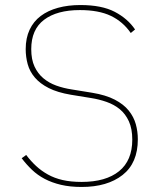

<svg xmlns="http://www.w3.org/2000/svg" viewBox="-20 -730 640 762"><path d="M304 12Q258 12 222 3.5Q186 -5 157.5 -20Q129 -35 107 -56Q85 -77 66 -102L84 -115Q102 -91 123 -71.5Q144 -52 170 -37.5Q196 -23 228.5 -15.5Q261 -8 304 -8Q400 -8 452.5 -50.5Q505 -93 505 -176Q505 -219 491.5 -248.5Q478 -278 455.5 -296.5Q433 -315 403 -325.5Q373 -336 341 -341L261 -354Q208 -363 173.5 -380.5Q139 -398 118.5 -422Q98 -446 90 -475Q82 -504 82 -535Q82 -579 97.5 -612Q113 -645 141.5 -666.5Q170 -688 210 -699Q250 -710 299 -710Q384 -710 435.5 -683Q487 -656 516 -613L499 -599Q468 -644 420 -667Q372 -690 297 -690Q206 -690 155 -651.5Q104 -613 104 -535Q104 -494 117 -466Q130 -438 152 -419.5Q174 -401 203 -390.5Q232 -380 265 -375L345 -362Q400 -353 435.5 -334.5Q471 -316 491 -291Q511 -266 519 -237Q527 -208 527 -177Q527 -83 466.5 -35.5Q406 12 304 12Z"/></svg>

Font: IBM Plex Mono Thin
Style: Regular
Weight: 100
Monospace: yes
Designer: Mike Abbink, Paul van der Laan, Pieter van Rosmalen
Foundry: Bold Monday
Version: Version 2.3